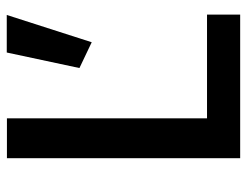

<svg xmlns="http://www.w3.org/2000/svg" viewBox="-102 -636 738 574"><g transform="rotate(-90 267.0 -349.0)"><path d="M510.3 -99.1V0H81.1V-697.3H200.2V-99.1ZM397 -697.8H509.3L427.7 -443.8L350.6 -480.5Z"/></g></svg>

Font: Estedad-FD SemiBold
Style: Regular
Weight: 600
Designer: Amin Abedi
Version: Version 7.3